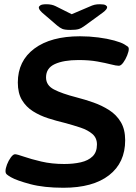

<svg xmlns="http://www.w3.org/2000/svg" viewBox="-20 -878 640 905"><path d="M279 7Q187 7 123 -10Q59 -27 31 -43Q19 -50 12.5 -55.5Q6 -61 6 -71Q6 -84 13 -102.5Q20 -121 31 -136Q42 -151 51 -151Q60 -151 93 -139.5Q126 -128 175 -116.5Q224 -105 283 -105Q326 -105 361 -113Q396 -121 416.5 -141Q437 -161 437 -197Q437 -228 415.5 -246.5Q394 -265 359.5 -276.5Q325 -288 284 -299Q246 -308 207 -320.5Q168 -333 135.5 -353.5Q103 -374 83.5 -406.5Q64 -439 64 -489Q64 -591 142 -649Q220 -707 357 -707Q401 -707 443.5 -701.5Q486 -696 518.5 -687Q551 -678 566 -669Q576 -663 581.5 -659Q587 -655 587 -647Q587 -636 579.5 -617Q572 -598 561 -583Q550 -568 540 -568Q528 -568 503 -574.5Q478 -581 439.5 -588Q401 -595 350 -595Q280 -595 238.5 -576Q197 -557 197 -513Q197 -476 234 -456.5Q271 -437 341 -419Q380 -409 420 -395Q460 -381 494.5 -359Q529 -337 549.5 -302.5Q570 -268 570 -217Q570 -111 494 -52Q418 7 279 7ZM451 -858Q471 -858 478 -853.5Q485 -849 485 -844Q485 -834 465 -819L380 -757Q364 -745 351 -741Q338 -737 312 -737Q285 -737 273.5 -742Q262 -747 249 -758L178 -819Q168 -829 165.5 -834Q163 -839 163 -843Q163 -848 170.5 -853Q178 -858 199 -858Q224 -858 242 -849L318 -811L400 -846Q415 -853 425.5 -855.5Q436 -858 451 -858Z"/></svg>

Font: Asap Expanded Expanded SemiBold
Style: Italic
Weight: 600
Width: 7
Italic angle: -6°
Designer: Pablo Cosgaya
Foundry: Omnibus-Type
Version: Version 3.001; ttfautohint (v1.8.4.7-5d5b)